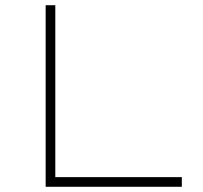

<svg xmlns="http://www.w3.org/2000/svg" viewBox="-20 -716 780 736"><path d="M155 0V-696H192V-37H677V0Z"/></svg>

Font: Major Mono Display
Style: Regular
Weight: 400
Designer: Emre Parlak
Foundry: Emre Parlak
Version: Version 2.000; ttfautohint (v1.8) -l 8 -r 50 -G 200 -x 14 -D